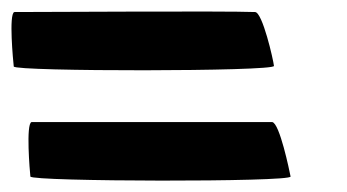

<svg xmlns="http://www.w3.org/2000/svg" viewBox="-37 -501 606 335"><path d="M16 -193C17 -184 472 -183 470 -193C468 -203 451 -286 438 -288H18C8 -285 15 -202 16 -193ZM-13 -385C-12 -376 443 -376 441 -386C440 -396 421 -480 408 -480C354 -482 42 -480 -12 -480C-22 -477 -14 -394 -13 -385Z"/></svg>

Font: Ampere
Style: SCRevIta
Weight: 400
Version: Version 1